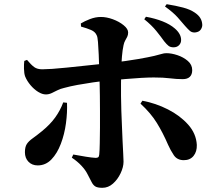

<svg xmlns="http://www.w3.org/2000/svg" viewBox="-20 -840 1040 917"><path d="M809 -614Q794 -614 785 -621Q776 -628 764 -643Q750 -663 727 -691.5Q704 -720 669 -748L677 -760Q721 -752 756.5 -738Q792 -724 815 -704Q845 -678 845 -649Q845 -634 835 -624Q825 -614 809 -614ZM469 57Q445 57 434.5 50Q424 43 417 28.5Q410 14 397 -10Q388 -28 369 -48.5Q350 -69 323 -87L330 -102Q363 -96 390.5 -91.5Q418 -87 437 -86Q445 -86 449 -89Q453 -92 454 -102Q456 -122 456.5 -156Q457 -190 457.5 -230Q458 -270 457.5 -310Q457 -350 457 -382Q457 -404 456 -436.5Q455 -469 454 -507Q453 -545 451.5 -579.5Q450 -614 448 -639Q446 -664 442 -671Q435 -688 415.5 -696.5Q396 -705 367 -713L366 -728Q384 -739 410 -749Q436 -759 462 -759Q489 -759 519 -748Q549 -737 570.5 -719.5Q592 -702 592 -685Q592 -673 587.5 -664Q583 -655 578 -646.5Q573 -638 570 -624Q565 -601 562.5 -571Q560 -541 559 -507.5Q558 -474 558 -441.5Q558 -409 558 -382Q558 -349 559.5 -311Q561 -273 562.5 -236Q564 -199 565.5 -165Q567 -131 568.5 -106Q570 -81 570 -68Q570 -42 556 -12.5Q542 17 519.5 37Q497 57 469 57ZM160 -50Q133 -50 116 -67.5Q99 -85 99 -113Q99 -138 108 -152Q117 -166 135.5 -179Q154 -192 181 -214Q220 -246 244 -279.5Q268 -313 282 -351L300 -349Q302 -303 295 -251Q288 -199 270.5 -153Q253 -107 225.5 -78.5Q198 -50 160 -50ZM199 -389Q182 -389 162.5 -401Q143 -413 126 -433Q109 -453 100 -475Q95 -489 94.5 -512Q94 -535 96 -549L109 -554Q129 -530 143.5 -519.5Q158 -509 182 -509Q198 -509 229 -511Q260 -513 297.5 -517Q335 -521 374 -525Q413 -529 445 -532.5Q477 -536 497 -538Q589 -549 640 -558Q691 -567 716.5 -573Q742 -579 752.5 -582.5Q763 -586 775 -586Q799 -586 827.5 -576.5Q856 -567 877 -549Q898 -531 898 -505Q898 -484 886.5 -473Q875 -462 853 -462Q822 -462 791.5 -466Q761 -470 714 -470Q689 -470 654 -468Q619 -466 579 -462.5Q539 -459 497 -455Q462 -452 424 -446.5Q386 -441 350.5 -434.5Q315 -428 286 -420Q268 -416 253.5 -408.5Q239 -401 226 -395Q213 -389 199 -389ZM858 -75Q826 -75 810 -99Q794 -123 783 -148Q758 -206 729 -253Q700 -300 651 -345L660 -359Q724 -347 782 -317.5Q840 -288 878.5 -245Q917 -202 920 -148Q921 -116 904.5 -95.5Q888 -75 858 -75ZM912 -685Q897 -684 887.5 -692Q878 -700 864 -716Q850 -733 828.5 -757Q807 -781 768 -809L776 -820Q820 -813 854 -804Q888 -795 910 -780Q928 -768 936.5 -754Q945 -740 946 -723Q947 -711 939 -699Q931 -687 912 -685Z"/></svg>

Font: Noto Serif SC ExtraLight ExtraBold
Style: Regular
Weight: 800
Version: Version 2.002-H1;hotconv 1.1.0;makeotfexe 2.6.0